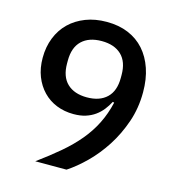

<svg xmlns="http://www.w3.org/2000/svg" viewBox="-106 -800 812 890"><g transform="rotate(15 300.0 -355.0)"><path d="M544 -438Q544 -362 521 -295Q498 -228 462 -172Q426 -116 381.5 -72Q337 -28 294 0H144Q203 -43 250 -83Q297 -123 332 -165Q367 -207 390.5 -254Q414 -301 427 -357L420 -359Q409 -338 394.5 -319.5Q380 -301 360.5 -287Q341 -273 316 -265Q291 -257 258 -257Q214 -257 176.5 -272Q139 -287 111.5 -315.5Q84 -344 68.5 -383.5Q53 -423 53 -473Q53 -525 70.5 -569Q88 -613 120 -644Q152 -675 197 -692.5Q242 -710 298 -710Q356 -710 401.5 -691Q447 -672 478.5 -636.5Q510 -601 527 -551Q544 -501 544 -438ZM298 -348Q359 -348 393 -380.5Q427 -413 427 -476V-490Q427 -553 393 -585.5Q359 -618 298 -618Q237 -618 203 -585.5Q169 -553 169 -490V-476Q169 -413 203 -380.5Q237 -348 298 -348Z"/></g></svg>

Font: IBM Plex Sans Devanagari Medium
Style: Regular
Weight: 500
Designer: Mike Abbink, Paul van der Laan, Pieter van Rosmalen, Erin McLaughlin
Foundry: Bold Monday
Version: Version 1.1